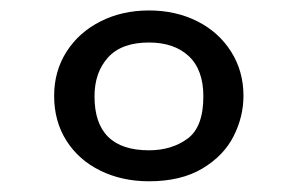

<svg xmlns="http://www.w3.org/2000/svg" viewBox="-20 -753 558 360"><path d="M81.5 -573.2Q81.5 -619.6 104.7 -656Q127.9 -692.4 168.5 -712.9Q209 -733.4 259.3 -733.4Q309.6 -733.4 349.9 -713.1Q390.1 -692.9 413.3 -656.2Q436.5 -619.6 436.5 -573.2Q436.5 -534.2 418 -497.6Q399.4 -460.9 359.4 -437Q319.3 -413.1 259.3 -413.1Q209 -413.1 168.5 -432.9Q127.9 -452.6 104.7 -489Q81.5 -525.4 81.5 -573.2ZM259.3 -471.2Q301.8 -471.2 331.5 -492.9Q361.3 -514.6 361.3 -572.3Q361.3 -622.1 334 -647.7Q306.6 -673.3 259.3 -673.3Q208 -673.3 182.6 -645.3Q157.2 -617.2 157.2 -572.3Q157.2 -471.2 259.3 -471.2Z"/></svg>

Font: Glacial Indifference
Style: Regular
Weight: 400
Designer: Alfredo Marco Pradil
Foundry: Alfredo Marco Pradil
Version: Version 1.312